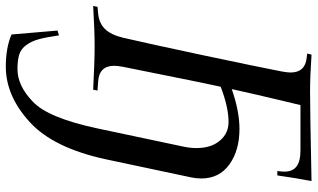

<svg xmlns="http://www.w3.org/2000/svg" viewBox="-230 -542 1065 644"><g transform="rotate(90 302.0 -219.5)"><path d="M316.9 -632.3Q298.3 -555.2 278.3 -464.8Q352.1 -490.7 411.6 -490.7Q484.4 -490.7 531.2 -456.8Q578.1 -422.9 578.1 -362.8Q578.1 -346.2 574.7 -329.6L514.2 -44.4Q476.1 133.8 388.2 213.4Q300.8 293 203.1 293Q139.6 293 95.2 273.9Q90.8 221.2 82 119.6L98.1 114.7Q104.5 158.2 111.1 182.4Q117.7 206.5 130.4 224.1Q143.1 241.7 161.9 247.8Q180.7 253.9 211.4 253.9Q267.1 253.9 320.8 202.1Q375 150.9 410.2 -14.2L471.7 -304.7Q476.1 -326.7 476.1 -346.7Q476.1 -395.5 451.4 -424.8Q426.8 -454.1 388.7 -454.1Q338.9 -454.1 270.5 -427.7L257.3 -366.2Q250 -332.5 203.6 -100.1Q200.2 -80.6 200.2 -70.3Q200.2 -20 253.4 -16.6L283.2 -14.6L280.3 0Q187.5 -4.9 134.8 -4.9Q82 -4.9 -0.5 0L2.4 -14.6L23.9 -16.6Q57.1 -19.5 76.7 -39.6Q96.2 -59.6 106 -100.1Q125.5 -183.6 164.6 -367.7Q203.6 -551.8 219.2 -632.3Q222.7 -651.9 222.7 -662.1Q222.7 -711.4 172.4 -716.3L159.2 -717.8L162.6 -732.4Q235.8 -727.5 288.1 -727.5Q348.1 -727.5 586.9 -732.4Q577.6 -686 567.9 -617.7H553.2L554.7 -631.3Q555.2 -634.8 555.2 -641.6Q555.2 -668.9 537.8 -682.1Q520.5 -695.3 483.9 -695.3H332Q329.1 -684.1 316.9 -632.3Z"/></g></svg>

Font: Flanker
Style: Italic
Weight: 400
Italic angle: -12°
Designer: Flanker
Version: Version 2.027